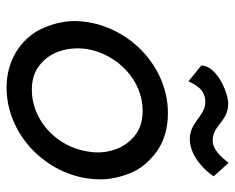

<svg xmlns="http://www.w3.org/2000/svg" viewBox="-84 -606 699 570"><g transform="rotate(90 265.0 -320.5)"><path d="M174 -569 221 -531C230 -550 244 -580 280 -581C281 -581 282 -581 283 -581C322 -581 342 -537 389 -535C390 -535 392 -535 393 -535C437 -535 481 -572 503 -606L463 -650C443 -625 423 -604 399 -603C398 -603 397 -603 395 -603C352 -603 340 -649 287 -649C275 -649 260 -645 242 -638C206 -623 174 -598 174 -569ZM45 -230C43 -218 42 -205 42 -194C42 -165 48 -135 61 -104C85 -43 150 9 239 9C374 9 489 -99 509 -230C511 -244 512 -257 512 -270C512 -297 506 -327 494 -357C482 -388 460 -414 429 -437C398 -459 360 -470 315 -470C181 -470 65 -362 45 -230ZM125 -230C141 -320 217 -395 308 -395C339 -395 364 -387 383 -371C422 -339 432 -295 432 -261C432 -251 431 -241 429 -230C415 -141 338 -66 246 -66C216 -66 191 -74 172 -90C133 -121 123 -167 123 -203C123 -212 124 -221 125 -230Z"/></g></svg>

Font: Jost
Style: Italic
Weight: 400
Italic angle: -5°
Version: Version 3.710